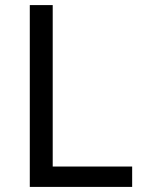

<svg xmlns="http://www.w3.org/2000/svg" viewBox="-20 -734 564 754"><path d="M97 0V-714H187V-80H499V0Z"/></svg>

Font: Noto Sans Sora Sompeng
Style: Regular
Weight: 400
Designer: Monotype Design Team. David Williams.
Foundry: Monotype Imaging Inc.
Version: Version 2.101